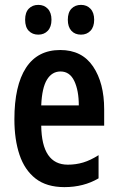

<svg xmlns="http://www.w3.org/2000/svg" viewBox="-20 -757 482 787"><path d="M227 -552Q316 -552 361.5 -484.5Q407 -417 407 -309V-242H149Q151 -82 258 -82Q291 -82 321 -91Q351 -100 384 -121V-26Q323 10 244 10Q171 10 126 -25Q81 -60 60 -122.5Q39 -185 39 -268Q39 -406 86.5 -479Q134 -552 227 -552ZM228 -464Q193 -464 172.5 -430.5Q152 -397 149 -325H303Q303 -386 284.5 -425Q266 -464 228 -464ZM83 -676Q83 -706 98 -721.5Q113 -737 137 -737Q161 -737 176 -721Q191 -705 191 -676Q191 -647 176 -631Q161 -615 137 -615Q113 -615 98 -630.5Q83 -646 83 -676ZM258 -676Q258 -706 273 -721.5Q288 -737 312 -737Q336 -737 351 -721Q366 -705 366 -676Q366 -647 351 -631Q336 -615 312 -615Q287 -615 272.5 -631Q258 -647 258 -676Z"/></svg>

Font: Noto Sans Lao ExtraCondensed SemiBold
Style: Regular
Weight: 600
Width: 2
Designer: Monotype Design Team
Foundry: Monotype Imaging Inc.
Version: Version 2.003; ttfautohint (v1.8.4.7-5d5b)